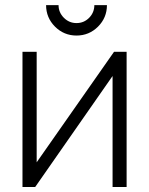

<svg xmlns="http://www.w3.org/2000/svg" viewBox="-20 -747 596 767"><path d="M485.8 -540V0H429.7V-443.4L120.6 0H69.8V-540H126.5V-98.6L435.5 -540ZM164.1 -726.6H213.9Q213.9 -697.3 235.1 -676Q256.3 -654.8 285.6 -654.8Q315.4 -654.8 336.2 -676Q356.9 -697.3 356.9 -726.6H407.2Q407.2 -676.3 371.6 -640.6Q335.9 -605 285.6 -605Q235.4 -605 199.7 -640.6Q164.1 -676.3 164.1 -726.6Z"/></svg>

Font: Manrope Light
Style: Regular
Weight: 300
Designer: Mikhail Sharanda
Foundry: Mikhail Sharanda
Version: Version 4.505;FEAKit 1.0